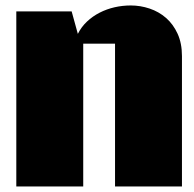

<svg xmlns="http://www.w3.org/2000/svg" viewBox="-20 -676 704 696"><path d="M39.1 0V-634.8H239.7L262.2 -553.2Q274.9 -578.6 295.4 -597.9Q315.9 -617.2 341.3 -630.1Q366.7 -643.1 395.5 -649.7Q424.3 -656.2 454.1 -656.2Q488.8 -656.2 522.2 -645Q555.7 -633.8 581.8 -611.1Q607.9 -588.4 623.8 -553.7Q639.6 -519 639.6 -472.7V0H397V-517.6H281.7V0Z"/></svg>

Font: Coda Caption ExtraBold
Style: Regular
Weight: 800
Designer: vernon adams
Foundry: vernon adams
Version: Version 1.002